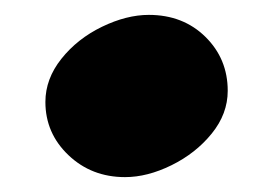

<svg xmlns="http://www.w3.org/2000/svg" viewBox="-20 -228 368 258"><path d="M286 -106Q286 -75 264.5 -48.5Q243 -22 210.5 -6Q178 10 148 10Q103 10 72 -19.5Q41 -49 41 -91Q41 -122 62.5 -149Q84 -176 117 -192Q150 -208 180 -208Q226 -208 256 -178.5Q286 -149 286 -106Z"/></svg>

Font: Inknut Antiqua ExtraBold
Style: Regular
Weight: 800
Designer: Claus Eggers Sørensen
Foundry: Claus Eggers Sørensen
Version: Version 1.003; ttfautohint (v1.8.2) -l 8 -r 50 -G 200 -x 14 